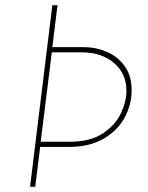

<svg xmlns="http://www.w3.org/2000/svg" viewBox="-20 -721 570 741"><path d="M306 -539Q348 -539 390 -522Q432 -505 460 -467.5Q488 -430 488 -373Q488 -317 461 -267Q434 -217 379.5 -185.5Q325 -154 246 -154H135L116 0H96L182 -701H202L182 -539ZM251 -174Q329 -174 377.5 -206.5Q426 -239 447 -284.5Q468 -330 468 -371Q468 -437 420 -478Q372 -519 295 -519H180L137 -174Z"/></svg>

Font: Josefin Sans Thin
Style: Italic
Weight: 200
Italic angle: -7°
Designer: Santiago Orozco
Foundry: Typemade
Version: Version 2.000